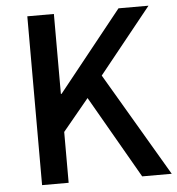

<svg xmlns="http://www.w3.org/2000/svg" viewBox="-53 -786 769 835"><g transform="rotate(-5 332.0 -368.5)"><path d="M97 0H213V-222L327 -360L534 0H663L397 -452L626 -737H495L216 -388H213V-737H97Z"/></g></svg>

Font: Noto Sans CJK HK Medium
Style: Regular
Weight: 500
Designer: Ryoko NISHIZUKA 西塚涼子 (kana, bopomofo & ideographs); Paul D. Hunt (Latin, Greek & Cyrillic); Sandoll Communications 산돌커뮤니
Foundry: Adobe
Version: Version 2.004;hotconv 1.0.118;makeotfexe 2.5.65603